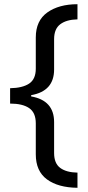

<svg xmlns="http://www.w3.org/2000/svg" viewBox="-20 -734 420 912"><path d="M348 158Q256 157 203 118Q150 79 150 -1V-148Q150 -199 118.5 -220.5Q87 -242 28 -242V-315Q87 -316 118.5 -337Q150 -358 150 -408V-556Q150 -636 205 -675Q260 -714 348 -714V-642Q296 -641 266.5 -619Q237 -597 237 -548V-404Q237 -301 128 -282V-276Q237 -257 237 -154V-7Q237 42 266 63.5Q295 85 348 86Z"/></svg>

Font: Noto Sans Ogham
Style: Regular
Weight: 400
Designer: Monotype Design Team
Foundry: Monotype Imaging Inc.
Version: Version 2.001; ttfautohint (v1.8.4.7-5d5b)